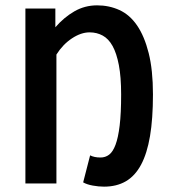

<svg xmlns="http://www.w3.org/2000/svg" viewBox="-20 -686 640 718"><path d="M369 12Q349 12 327 8Q305 4 291 -4L317 -105Q325 -101 334.5 -99Q344 -97 356 -97Q374 -97 388 -107.5Q402 -118 412 -144.5Q422 -171 427.5 -216.5Q433 -262 433 -333Q433 -398 424.5 -442.5Q416 -487 401 -514Q386 -541 364 -553Q342 -565 315 -565Q283 -565 249 -542.5Q215 -520 191 -482V0H75V-654H187V-584Q219 -621 258 -643.5Q297 -666 343 -666Q388 -666 426.5 -648.5Q465 -631 492.5 -591Q520 -551 536 -487.5Q552 -424 552 -333Q552 -242 541 -177Q530 -112 507.5 -70Q485 -28 450.5 -8Q416 12 369 12Z"/></svg>

Font: Source Code Pro Semibold
Style: Regular
Weight: 600
Monospace: yes
Designer: Paul D. Hunt, Teo Tuominen
Foundry: Adobe Systems Incorporated
Version: Version 2.030;PS 1.000;hotconv 16.6.51;makeotf.lib2.5.65220